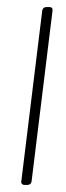

<svg xmlns="http://www.w3.org/2000/svg" viewBox="-20 -521 186 541"><path d="M48 0H58C64 0 68 -4 69 -10L128 -491C129 -497 126 -501 120 -501H110C104 -501 100 -497 99 -491L40 -10C39 -4 43 0 48 0Z"/></svg>

Font: Barlow Condensed Thin
Style: Italic
Weight: 250
Width: 3
Italic angle: -7°
Designer: Jeremy Tribby
Foundry: Tribby Type
Version: Version 1.422;hotconv 1.0.109;makeotfexe 2.5.65596